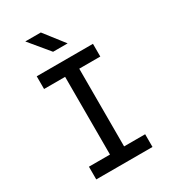

<svg xmlns="http://www.w3.org/2000/svg" viewBox="-225 -1064 1049 1177"><g transform="rotate(-30 300.0 -475.0)"><path d="M101 0V-90H250V-640H101V-730H499V-640H350V-90H499V0ZM263 -810 147 -950H257L366 -810Z"/></g></svg>

Font: JetBrainsMono NFM Medium
Style: Regular
Weight: 500
Monospace: yes
Designer: Philipp Nurullin, Konstantin Bulenkov
Foundry: JetBrains
Version: Version 2.304; ttfautohint (v1.8.4.7-5d5b);Nerd Fonts 3.3.0